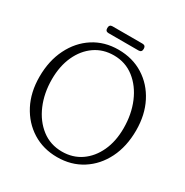

<svg xmlns="http://www.w3.org/2000/svg" viewBox="-185 -958 1075 1117"><g transform="rotate(30 352.5 -399.0)"><path d="M350 -709Q445.5 -709 518.2 -663.2Q591 -617.5 632 -537.2Q673 -457 673 -353Q673 -245 632 -163Q591 -81 518.5 -34.8Q446 11.5 351.5 11.5Q258 11.5 185.2 -34Q112.5 -79.5 71 -159.2Q29.5 -239 29.5 -343Q29.5 -450.5 70.8 -533.2Q112 -616 184.2 -662.5Q256.5 -709 350 -709ZM603.5 -327.5Q603.5 -421.5 571 -498.5Q538.5 -575.5 480 -621.2Q421.5 -667 343.5 -667Q271.5 -667 216.5 -628.8Q161.5 -590.5 130.5 -522.8Q99.5 -455 99.5 -366.5Q99.5 -273.5 132 -197.2Q164.5 -121 223 -75.8Q281.5 -30.5 360 -30.5Q432 -30.5 486.8 -68.2Q541.5 -106 572.5 -172.8Q603.5 -239.5 603.5 -327.5ZM229.5 -785.5Q229.5 -809 250.5 -809H452.5Q474 -809 474 -786Q474 -763 452.5 -763H250.5Q229.5 -763 229.5 -785.5Z"/></g></svg>

Font: Fraunces 144pt SuperSoft Light
Style: Regular
Weight: 300
Version: Version 1.000;[0bf87f6ff]